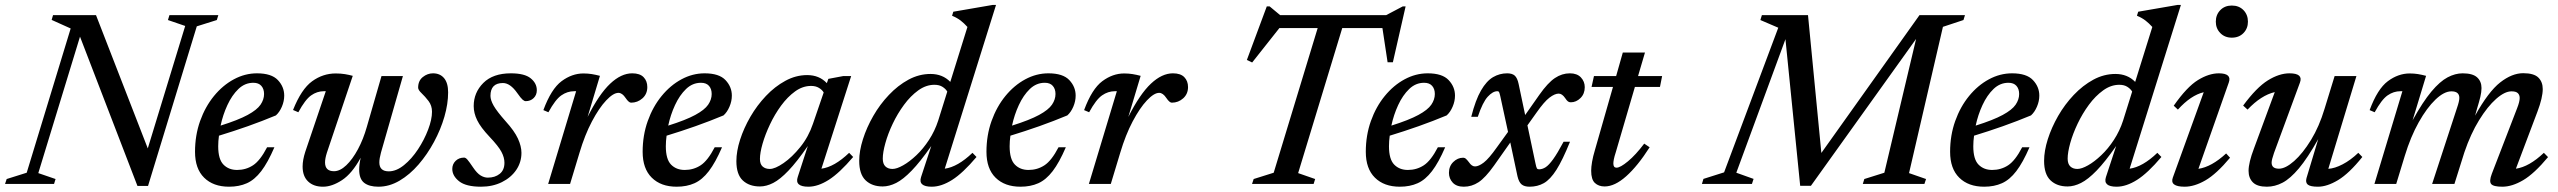

<svg xmlns="http://www.w3.org/2000/svg" viewBox="-38 -730 10154 762"><path d="M743 -625.5 549.5 8H507.5L279.5 -584.5L114 -43L182.5 -19.5L176.5 0H-18L-11.5 -19.5L68 -44.5L242.5 -617L167 -651L172.5 -670H343L548.5 -141L697 -627L628.5 -650.5L634.5 -670H828.5L822.5 -650.5Z M1051 -145.5Q1025 -85 998.8 -50.8Q972.5 -16.5 941.8 -2.8Q911 11 871 11Q808.5 11 772.2 -24.8Q736 -60.5 736 -127.5Q736 -193 756.2 -249.8Q776.5 -306.5 811.2 -349Q846 -391.5 890 -415.2Q934 -439 982 -439Q1039.5 -439 1064.8 -412.2Q1090 -385.5 1090 -350.5Q1090 -328.5 1080.8 -306.8Q1071.5 -285 1057 -272Q1003 -249.5 945.8 -229.2Q888.5 -209 831 -191.5Q828 -169.5 828 -149.5Q828 -98 848.8 -76.8Q869.5 -55.5 903 -55.5Q938 -55.5 966.2 -74Q994.5 -92.5 1022 -145.5ZM967.5 -401.5Q934 -401.5 908.2 -376.8Q882.5 -352 864.5 -313Q846.5 -274 837.5 -231.5Q907.5 -253.5 944.8 -273.8Q982 -294 996 -314.5Q1010 -335 1010 -357Q1010 -377 999.2 -389.2Q988.5 -401.5 967.5 -401.5Z M1476 -428H1561L1474 -124.5Q1467.5 -100.5 1467.5 -85.5Q1467.5 -50 1505 -50Q1535 -50 1565.5 -74.8Q1596 -99.5 1621 -137.5Q1646 -175.5 1661.2 -215.8Q1676.5 -256 1676.5 -286.5Q1676.5 -311 1662.8 -329Q1649 -347 1635.2 -360Q1621.5 -373 1621.5 -382Q1621.5 -409.5 1640 -424.2Q1658.5 -439 1680.5 -439Q1708.5 -439 1724.5 -419.8Q1740.5 -400.5 1740.5 -363.5Q1740.5 -318 1725.8 -267Q1711 -216 1684.5 -166.8Q1658 -117.5 1623.2 -77.2Q1588.5 -37 1547.8 -13Q1507 11 1464 11Q1427 11 1407.2 -4.5Q1387.5 -20 1387.5 -57Q1387.5 -77.5 1393.5 -104Q1359 -41 1319.2 -15Q1279.5 11 1244 11Q1206.5 11 1184.8 -9.8Q1163 -30.5 1163 -69Q1163 -95 1173.5 -127.5L1255 -368H1247.5Q1220 -368 1196.5 -351.2Q1173 -334.5 1146 -284.5L1125 -293.5Q1158 -376.5 1200.8 -407.5Q1243.5 -438.5 1294.5 -438.5Q1314 -438.5 1330.8 -435.8Q1347.5 -433 1362 -429L1259.5 -124.5Q1252 -101 1252 -85.5Q1252 -50.5 1287.5 -50.5Q1311.5 -50.5 1336.2 -74Q1361 -97.5 1382.5 -137.5Q1404 -177.5 1418 -227Z M1804 -104.5Q1810 -104.5 1817 -96.5Q1824 -88.5 1839.5 -65.5Q1855 -42.5 1869.2 -33.8Q1883.5 -25 1898 -25Q1926.5 -25 1945.2 -40Q1964 -55 1964 -84Q1964 -105 1952.2 -127.2Q1940.5 -149.5 1905 -187Q1869.5 -224.5 1855.8 -252.8Q1842 -281 1842 -309Q1842 -362.5 1880.2 -400.8Q1918.5 -439 1989.5 -439Q2044 -439 2068.2 -419.2Q2092.5 -399.5 2092.5 -372Q2092.5 -353 2080 -340.8Q2067.5 -328.5 2048 -328.5Q2043 -328.5 2036 -334.5Q2029 -340.5 2015 -360.5Q1987 -400.5 1958 -400.5Q1908.5 -400.5 1908.5 -349.5Q1908.5 -333 1921.2 -310.5Q1934 -288 1968.5 -249Q2003.5 -210.5 2017.5 -180Q2031.5 -149.5 2031.5 -123.5Q2031.5 -86 2010.8 -55.5Q1990 -25 1953.5 -7Q1917 11 1871 11Q1811.5 11 1784.2 -10.5Q1757 -32 1757 -59.5Q1757 -78.5 1770.2 -91.5Q1783.5 -104.5 1804 -104.5Z M2248.5 -368H2241Q2213.5 -368 2189.8 -351.5Q2166 -335 2138.5 -284.5L2118.5 -293Q2149.5 -377 2190.8 -407.8Q2232 -438.5 2277.5 -438.5Q2295 -438.5 2310.5 -436Q2326 -433.5 2343 -429L2294 -266Q2340 -357 2383.8 -398Q2427.5 -439 2471 -439Q2501.5 -439 2516.2 -423.8Q2531 -408.5 2531 -384.5Q2531 -357 2511.8 -339.8Q2492.5 -322.5 2466.5 -322.5Q2457.5 -322.5 2445 -341Q2431.5 -361.5 2416.5 -361.5Q2396 -361.5 2367.8 -331.5Q2339.5 -301.5 2311.2 -248Q2283 -194.5 2262 -124L2224.5 0H2137.5Z M2827.5 -145.5Q2801.5 -85 2775.2 -50.8Q2749 -16.5 2718.2 -2.8Q2687.5 11 2647.5 11Q2585 11 2548.8 -24.8Q2512.5 -60.5 2512.5 -127.5Q2512.5 -193 2532.8 -249.8Q2553 -306.5 2587.8 -349Q2622.5 -391.5 2666.5 -415.2Q2710.5 -439 2758.5 -439Q2816 -439 2841.2 -412.2Q2866.5 -385.5 2866.5 -350.5Q2866.5 -328.5 2857.2 -306.8Q2848 -285 2833.5 -272Q2779.5 -249.5 2722.2 -229.2Q2665 -209 2607.5 -191.5Q2604.5 -169.5 2604.5 -149.5Q2604.5 -98 2625.2 -76.8Q2646 -55.5 2679.5 -55.5Q2714.5 -55.5 2742.8 -74Q2771 -92.5 2798.5 -145.5ZM2744 -401.5Q2710.5 -401.5 2684.8 -376.8Q2659 -352 2641 -313Q2623 -274 2614 -231.5Q2684 -253.5 2721.2 -273.8Q2758.5 -294 2772.5 -314.5Q2786.5 -335 2786.5 -357Q2786.5 -377 2775.8 -389.2Q2765 -401.5 2744 -401.5Z M3128 -27.5 3168 -150.5Q3124.5 -87.5 3091.2 -52.8Q3058 -18 3030.8 -4Q3003.5 10 2978 10Q2935.5 10 2910 -13.8Q2884.5 -37.5 2884.5 -90.5Q2884.5 -129.5 2899.2 -175.5Q2914 -221.5 2940.2 -266.8Q2966.5 -312 3001.8 -349.2Q3037 -386.5 3078.8 -409.2Q3120.5 -432 3165.5 -432Q3213.5 -432 3243.5 -400L3249.5 -417L3308 -428H3340L3222 -60.5Q3273.5 -67.5 3332 -123.5L3348 -107Q3293.5 -43 3250.8 -16Q3208 11 3170.5 11Q3115 11 3128 -27.5ZM2978 -99Q2978 -78.5 2988.8 -69Q2999.5 -59.5 3017 -59.5Q3038 -59.5 3071.8 -82.8Q3105.5 -106 3138.2 -146.5Q3171 -187 3188.5 -239L3231 -363Q3225 -373.5 3212.2 -381.2Q3199.5 -389 3181 -389Q3147.5 -389 3117.5 -367.2Q3087.5 -345.5 3062 -310.8Q3036.5 -276 3017.8 -236.2Q2999 -196.5 2988.5 -160Q2978 -123.5 2978 -99Z M3837.5 -107Q3783.5 -43 3740.8 -16Q3698 11 3660 11Q3605 11 3617.5 -27.5L3658 -150.5Q3614 -87.5 3580.2 -52.8Q3546.5 -18 3518.8 -4Q3491 10 3465 10Q3423 10 3397.5 -14.2Q3372 -38.5 3372 -91.5Q3372 -131 3386.8 -177.5Q3401.5 -224 3427.8 -269.8Q3454 -315.5 3489.8 -353.2Q3525.5 -391 3567.5 -413.8Q3609.5 -436.5 3655 -436.5Q3703 -436.5 3733.5 -405L3801.5 -623Q3788.5 -637.5 3774.8 -648.2Q3761 -659 3740.5 -667.5L3745.5 -683.5L3902 -710.5H3915L3711.5 -60.5Q3763 -67.5 3821.5 -123.5ZM3465.5 -100.5Q3465.5 -79.5 3476 -69.5Q3486.5 -59.5 3504 -59.5Q3521 -59.5 3546.2 -73.8Q3571.5 -88 3598.8 -113.8Q3626 -139.5 3649 -174.8Q3672 -210 3685.5 -251.5L3721.5 -366.5Q3715.5 -377 3702.8 -385.2Q3690 -393.5 3670.5 -393.5Q3637 -393.5 3606.2 -371.2Q3575.5 -349 3549.8 -314Q3524 -279 3505 -239Q3486 -199 3475.8 -162Q3465.5 -125 3465.5 -100.5Z M4192 -145.5Q4166 -85 4139.8 -50.8Q4113.5 -16.5 4082.8 -2.8Q4052 11 4012 11Q3949.5 11 3913.2 -24.8Q3877 -60.5 3877 -127.5Q3877 -193 3897.2 -249.8Q3917.5 -306.5 3952.2 -349Q3987 -391.5 4031 -415.2Q4075 -439 4123 -439Q4180.5 -439 4205.8 -412.2Q4231 -385.5 4231 -350.5Q4231 -328.5 4221.8 -306.8Q4212.5 -285 4198 -272Q4144 -249.5 4086.8 -229.2Q4029.5 -209 3972 -191.5Q3969 -169.5 3969 -149.5Q3969 -98 3989.8 -76.8Q4010.5 -55.5 4044 -55.5Q4079 -55.5 4107.2 -74Q4135.5 -92.5 4163 -145.5ZM4108.5 -401.5Q4075 -401.5 4049.2 -376.8Q4023.5 -352 4005.5 -313Q3987.5 -274 3978.5 -231.5Q4048.5 -253.5 4085.8 -273.8Q4123 -294 4137 -314.5Q4151 -335 4151 -357Q4151 -377 4140.2 -389.2Q4129.5 -401.5 4108.5 -401.5Z M4394.5 -368H4387Q4359.5 -368 4335.8 -351.5Q4312 -335 4284.5 -284.5L4264.5 -293Q4295.5 -377 4336.8 -407.8Q4378 -438.5 4423.5 -438.5Q4441 -438.5 4456.5 -436Q4472 -433.5 4489 -429L4440 -266Q4486 -357 4529.8 -398Q4573.5 -439 4617 -439Q4647.5 -439 4662.2 -423.8Q4677 -408.5 4677 -384.5Q4677 -357 4657.8 -339.8Q4638.5 -322.5 4612.5 -322.5Q4603.5 -322.5 4591 -341Q4577.5 -361.5 4562.5 -361.5Q4542 -361.5 4513.8 -331.5Q4485.5 -301.5 4457.2 -248Q4429 -194.5 4408 -124L4370.5 0H4283.5Z M5181.5 -19.5 5175.5 0H4931L4937.5 -19.5L5017 -44.5L5191.5 -618.5H5039.5L4931.5 -482L4910.5 -492L4989.5 -704.5H5001L5042.5 -670H5463.5L5529 -704.5H5540.5L5490 -483H5469L5448.5 -618.5H5289L5114 -43Z M5697.5 -145.5Q5671.5 -85 5645.2 -50.8Q5619 -16.5 5588.2 -2.8Q5557.5 11 5517.5 11Q5455 11 5418.8 -24.8Q5382.5 -60.5 5382.5 -127.5Q5382.5 -193 5402.8 -249.8Q5423 -306.5 5457.8 -349Q5492.5 -391.5 5536.5 -415.2Q5580.5 -439 5628.5 -439Q5686 -439 5711.2 -412.2Q5736.5 -385.5 5736.5 -350.5Q5736.5 -328.5 5727.2 -306.8Q5718 -285 5703.5 -272Q5649.5 -249.5 5592.2 -229.2Q5535 -209 5477.5 -191.5Q5474.5 -169.5 5474.5 -149.5Q5474.5 -98 5495.2 -76.8Q5516 -55.5 5549.5 -55.5Q5584.5 -55.5 5612.8 -74Q5641 -92.5 5668.5 -145.5ZM5614 -401.5Q5580.5 -401.5 5554.8 -376.8Q5529 -352 5511 -313Q5493 -274 5484 -231.5Q5554 -253.5 5591.2 -273.8Q5628.5 -294 5642.5 -314.5Q5656.5 -335 5656.5 -357Q5656.5 -377 5645.8 -389.2Q5635 -401.5 5614 -401.5Z M6193 -167.5Q6163.5 -94.5 6139 -56Q6114.5 -17.5 6089.2 -3.2Q6064 11 6032.5 11Q6012 11 6001 2Q5990 -7 5984.5 -30.5L5956 -164.5L5891.5 -73Q5857 -24.5 5830 -6.8Q5803 11 5771.5 11Q5742.5 11 5727.5 -5.2Q5712.5 -21.5 5712.5 -44Q5712.5 -70.5 5729.8 -87.2Q5747 -104 5768.5 -104Q5775.5 -104 5780.5 -99.2Q5785.5 -94.5 5792 -86Q5803 -69.5 5816 -69.5Q5830.5 -69.5 5850.8 -85Q5871 -100.5 5902.5 -145L5947 -206.5L5916 -349.5Q5913 -362 5911.2 -365Q5909.5 -368 5904.5 -368Q5886.5 -368 5866.5 -346.2Q5846.5 -324.5 5827 -266.5H5801Q5818 -333.5 5839.8 -371Q5861.5 -408.5 5887.5 -423.8Q5913.5 -439 5943.5 -439Q5963.5 -439 5973.8 -429.8Q5984 -420.5 5989 -397L6015 -273.5L6071.5 -354Q6105 -401.5 6133 -420.2Q6161 -439 6192.5 -439Q6221 -439 6236.2 -422.8Q6251.5 -406.5 6251.5 -384Q6251.5 -357.5 6234.5 -340.8Q6217.5 -324 6196 -324Q6189.5 -324 6184.8 -327.5Q6180 -331 6173.5 -341Q6161.5 -358.5 6148 -358.5Q6132.5 -358.5 6111.5 -342.5Q6090.5 -326.5 6060 -283L6024 -232.5L6055.5 -83.5Q6059 -66 6061.5 -62Q6064 -58 6070 -58Q6083 -58 6096 -66.2Q6109 -74.5 6126 -98Q6143 -121.5 6167.5 -167.5Z M6375 -127Q6369 -108.5 6367 -98Q6365 -87.5 6365 -81Q6365 -64.5 6377.5 -64.5Q6392.5 -64.5 6423 -89.8Q6453.5 -115 6487.5 -160L6509 -145.5Q6461.5 -71 6416 -30.5Q6370.5 10 6330.5 10Q6306.5 10 6291.8 -3.8Q6277 -17.5 6277 -52.5Q6277 -67 6280.5 -87.8Q6284 -108.5 6292 -135L6363.5 -385H6278.5L6288 -428H6376L6402.5 -521.5H6490.5L6463 -428H6558.5L6550 -385H6450.5Z M7137.5 -670 7190.5 -123 7580 -670H7760.5L7754.5 -650.5L7673 -623.5L7538.5 -43L7606 -19.5L7599.5 0H7355L7361 -19.5L7440.5 -44.5L7566.5 -575.5L7149 7.5H7106.5L7048 -574.5L6853 -44.5L6921.5 -20L6915 0H6716.5L6722.5 -20L6804.5 -46L7019.5 -620L6948.5 -650.5L6954.5 -670Z M8016.5 -145.5Q7990.5 -85 7964.2 -50.8Q7938 -16.5 7907.2 -2.8Q7876.5 11 7836.5 11Q7774 11 7737.8 -24.8Q7701.5 -60.5 7701.5 -127.5Q7701.5 -193 7721.8 -249.8Q7742 -306.5 7776.8 -349Q7811.5 -391.5 7855.5 -415.2Q7899.5 -439 7947.5 -439Q8005 -439 8030.2 -412.2Q8055.5 -385.5 8055.5 -350.5Q8055.5 -328.5 8046.2 -306.8Q8037 -285 8022.5 -272Q7968.5 -249.5 7911.2 -229.2Q7854 -209 7796.5 -191.5Q7793.5 -169.5 7793.5 -149.5Q7793.5 -98 7814.2 -76.8Q7835 -55.5 7868.5 -55.5Q7903.5 -55.5 7931.8 -74Q7960 -92.5 7987.5 -145.5ZM7933 -401.5Q7899.5 -401.5 7873.8 -376.8Q7848 -352 7830 -313Q7812 -274 7803 -231.5Q7873 -253.5 7910.2 -273.8Q7947.5 -294 7961.5 -314.5Q7975.5 -335 7975.5 -357Q7975.5 -377 7964.8 -389.2Q7954 -401.5 7933 -401.5Z M8540 -107Q8486 -43 8443.2 -16Q8400.5 11 8362.5 11Q8307.5 11 8320 -27.5L8360.5 -150.5Q8316.5 -87.5 8282.8 -52.8Q8249 -18 8221.2 -4Q8193.5 10 8167.5 10Q8125.5 10 8100 -14.2Q8074.5 -38.5 8074.5 -91.5Q8074.5 -131 8089.2 -177.5Q8104 -224 8130.2 -269.8Q8156.5 -315.5 8192.2 -353.2Q8228 -391 8270 -413.8Q8312 -436.5 8357.5 -436.5Q8405.5 -436.5 8436 -405L8504 -623Q8491 -637.5 8477.2 -648.2Q8463.5 -659 8443 -667.5L8448 -683.5L8604.5 -710.5H8617.5L8414 -60.5Q8465.5 -67.5 8524 -123.5ZM8168 -100.5Q8168 -79.5 8178.5 -69.5Q8189 -59.5 8206.5 -59.5Q8223.5 -59.5 8248.8 -73.8Q8274 -88 8301.2 -113.8Q8328.5 -139.5 8351.5 -174.8Q8374.5 -210 8388 -251.5L8424 -366.5Q8418 -377 8405.2 -385.2Q8392.5 -393.5 8373 -393.5Q8339.5 -393.5 8308.8 -371.2Q8278 -349 8252.2 -314Q8226.5 -279 8207.5 -239Q8188.5 -199 8178.2 -162Q8168 -125 8168 -100.5Z M8756 -644Q8756 -671.5 8773.8 -689.8Q8791.5 -708 8819.5 -708Q8848 -708 8865.8 -689.8Q8883.5 -671.5 8883.5 -644Q8883.5 -617 8865.8 -598.8Q8848 -580.5 8819.5 -580.5Q8791.5 -580.5 8773.8 -598.8Q8756 -617 8756 -644ZM8585.5 -25.5 8708 -364Q8657 -352 8605.5 -295L8589 -310.5Q8641.5 -385.5 8685 -412.2Q8728.5 -439 8768 -439Q8820.5 -439 8807.5 -402.5L8687 -60Q8739 -67.5 8797 -121L8812.5 -104Q8758.5 -39.5 8714.8 -14.2Q8671 11 8632.5 11Q8572 11 8585.5 -25.5Z M9116 -23.5 9162.5 -178Q9120 -102.5 9085.8 -61.8Q9051.5 -21 9021 -5Q8990.5 11 8958.5 11Q8920.5 11 8903.2 -6.2Q8886 -23.5 8886 -52Q8886 -84.5 8907.5 -141L8990 -364.5Q8936 -352 8882 -295L8864.5 -311Q8917.5 -383 8962.5 -411Q9007.5 -439 9048.5 -439Q9103.5 -439 9090 -402.5L8987 -123Q8977.5 -96 8977.5 -84.5Q8977.5 -60.5 9006.5 -60.5Q9032.5 -60.5 9066.8 -90.8Q9101 -121 9133.8 -174.5Q9166.5 -228 9187.5 -298L9227.5 -428H9314L9202.5 -60Q9228 -61.5 9259.2 -77.8Q9290.5 -94 9321.5 -123.5L9337.5 -107Q9285 -41.5 9241.2 -15.2Q9197.5 11 9161.5 11Q9131.5 11 9121.2 2.8Q9111 -5.5 9116 -23.5Z M10074.5 -106.5Q10020 -41 9976 -15Q9932 11 9893 11Q9857.5 11 9848.8 0.2Q9840 -10.5 9851.5 -40.5L9952 -301Q9962 -326.5 9962 -341Q9962 -353 9954.8 -360.2Q9947.5 -367.5 9929.5 -367.5Q9902.5 -367.5 9868.5 -337.5Q9834.5 -307.5 9801 -253.2Q9767.5 -199 9742.5 -125.5L9703 0H9614.5L9713.5 -302.5Q9718 -315.5 9720.2 -325Q9722.5 -334.5 9722.5 -341.5Q9722.5 -367.5 9691 -367.5Q9662 -367.5 9627.8 -334.8Q9593.5 -302 9561.2 -244.5Q9529 -187 9506 -111.5L9472 0H9385.5L9496.5 -368H9489Q9461.5 -368 9437.8 -351.5Q9414 -335 9386.5 -284.5L9366.5 -293Q9397.5 -377 9438.8 -407.8Q9480 -438.5 9525.5 -438.5Q9543 -438.5 9558.2 -436Q9573.5 -433.5 9590.5 -429L9537 -252.5Q9577.5 -326 9611.5 -366.5Q9645.5 -407 9675.8 -423Q9706 -439 9735.5 -439Q9775.5 -439 9793 -423Q9810.5 -407 9810.5 -380.5Q9810.5 -365 9805.8 -345.2Q9801 -325.5 9793 -299.5L9785 -271Q9838 -366.5 9884.8 -403Q9931.5 -439.5 9976 -439.5Q10018.5 -439.5 10036 -422.2Q10053.5 -405 10053.5 -376.5Q10053.5 -342.5 10032.5 -287L9947 -60.5Q9999.5 -68 10058 -123.5Z"/></svg>

Font: Newsreader Text Medium
Style: Italic
Weight: 500
Italic angle: -17°
Designer: Hugues Gentile
Foundry: Production Type
Version: Version 1.001